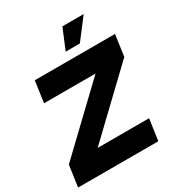

<svg xmlns="http://www.w3.org/2000/svg" viewBox="-237 -1037 1091 1173"><g transform="rotate(-30 308.0 -450.5)"><path d="M-30.5 0 -9 -150 410 -550H47L68 -700H634L613 -550L194 -150H557L535.5 0ZM319 -757 379 -901H529L419 -757Z"/></g></svg>

Font: Urbanist Black
Style: Italic
Weight: 900
Italic angle: -8°
Designer: Corey Hu
Foundry: Corey Hu
Version: Version 1.330; ttfautohint (v1.8.4.7-5d5b)